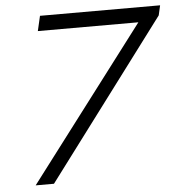

<svg xmlns="http://www.w3.org/2000/svg" viewBox="-51 -738 737 786"><g transform="rotate(-5 318.0 -345.0)"><path d="M142.1 -689.9H635.7L626.5 -649.4L139.2 0H64L541 -628.4H127.9Z"/></g></svg>

Font: HK Grotesk Legacy
Style: Italic
Weight: 400
Italic angle: -13°
Designer: Alfredo Marco Pradil
Foundry: Hanken Design Co.
Version: Version 2.022;PS 002.022;hotconv 1.0.88;makeotf.lib2.5.64775